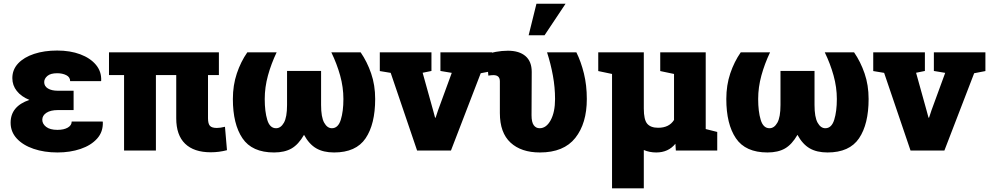

<svg xmlns="http://www.w3.org/2000/svg" viewBox="-20 -810 5322 1033"><path d="M289.1 10.3Q217.8 10.3 160.6 -9.3Q103.5 -28.8 70.3 -64.7Q37.1 -100.6 37.1 -149.9Q37.1 -238.3 138.2 -272.5Q94.7 -290 70.6 -320.3Q46.4 -350.6 46.4 -389.6Q46.4 -435.5 77.6 -468.8Q108.9 -502 163.3 -520Q217.8 -538.1 287.6 -538.1Q357.9 -538.1 411.9 -517.8Q465.8 -497.6 496.1 -461.4Q526.4 -425.3 524.4 -376.5L523.4 -373.5H357.4Q357.4 -395 336.7 -405.5Q315.9 -416 287.6 -416Q252 -416 234.9 -401.4Q217.8 -386.7 217.8 -368.2Q217.8 -346.2 237.8 -334Q257.8 -321.8 291.5 -321.8H376V-217.8H291.5Q252 -217.8 229.7 -203.1Q207.5 -188.5 207.5 -165.5Q207.5 -143.6 228.3 -127.4Q249 -111.3 289.1 -111.3Q323.7 -111.3 344.7 -123.5Q365.7 -135.7 365.7 -156.2H532.2L533.2 -153.3Q535.2 -100.6 502.4 -64.2Q469.7 -27.8 413.6 -8.8Q357.4 10.3 289.1 10.3Z M1113.8 9.3Q1023.4 9.3 975.8 -36.9Q928.2 -83 928.2 -173.3V-406.2H818.8V0H647.5V-406.2H566.4V-528.3H1157.7V-406.2H1099.1V-173.8Q1099.1 -144.5 1109.4 -133.1Q1119.6 -121.6 1146.5 -121.6Q1165 -121.6 1190.4 -127.9L1201.2 -2Q1158.7 9.3 1113.8 9.3Z M1454.6 10.3Q1335.9 10.3 1284.4 -66.2Q1232.9 -142.6 1232.9 -277.3Q1232.9 -351.6 1254.2 -414.8Q1275.4 -478 1310.5 -528.3H1468.3Q1439 -466.8 1421.6 -403.6Q1404.3 -340.3 1404.3 -277.3Q1404.3 -210 1418 -165Q1431.6 -120.1 1465.3 -120.1Q1490.7 -120.1 1507.6 -149.9Q1524.4 -179.7 1524.4 -245.1V-428.2H1707.5V-245.1Q1707.5 -179.7 1724.1 -149.9Q1740.7 -120.1 1765.6 -120.1Q1799.3 -120.1 1813.5 -165.5Q1827.6 -210.9 1827.6 -277.3Q1827.6 -340.3 1810.1 -403.6Q1792.5 -466.8 1762.7 -528.3H1920.4Q1955.1 -478 1976.8 -415Q1998.5 -352.1 1998.5 -277.3Q1998.5 -142.1 1947 -65.9Q1895.5 10.3 1777.3 10.3Q1719.7 10.3 1681.4 -12Q1643.1 -34.2 1615.7 -84.5Q1585.9 -32.7 1548.6 -11.2Q1511.2 10.3 1454.6 10.3Z M2224.1 0 2082 -418 2023.4 -427.7V-528.3H2301.3V-428.2L2253.9 -418.5L2310.1 -216.8L2320.8 -176.8H2323.7L2336.9 -216.8L2410.6 -418L2349.6 -428.2V-528.3H2627V-427.7L2566.4 -416L2406.2 0Z M2884.8 10.3Q2784.2 10.3 2726.8 -42.7Q2669.4 -95.7 2669.4 -201.7V-372.6Q2669.4 -405.8 2634.8 -405.8Q2624.5 -405.8 2607.4 -403.3L2597.7 -517.6Q2614.7 -524.9 2647.5 -531Q2680.2 -537.1 2712.9 -537.1Q2773.4 -537.1 2807.1 -508.3Q2840.8 -479.5 2840.8 -423.3L2839.8 -189.9Q2839.8 -152.8 2851.6 -136.5Q2863.3 -120.1 2883.3 -120.1Q2919.4 -120.1 2942.9 -163.6Q2966.3 -207 2966.3 -277.3Q2966.3 -339.8 2954.8 -402.8Q2943.4 -465.8 2923.3 -528.3H3081.1Q3106 -478 3121.6 -414.8Q3137.2 -351.6 3137.2 -277.3Q3137.2 -146 3075.2 -67.9Q3013.2 10.3 2884.8 10.3ZM2824.2 -620.1 2866.2 -790H3022.9L2909.7 -620.1Z M3272.9 203.1V-412.1L3198.7 -427.7V-528.3H3443.8V-226.1Q3443.8 -165.5 3462.4 -144Q3481 -122.6 3521 -122.6Q3580.1 -122.6 3606.4 -164.6V-412.1L3532.2 -427.7V-528.3H3776.9V-115.7L3838.9 -100.1V0H3616.2L3613.8 -36.6Q3575.7 10.3 3510.7 10.3Q3474.6 10.3 3443.8 -2.9V203.1Z M4109.4 10.3Q3990.7 10.3 3939.2 -66.2Q3887.7 -142.6 3887.7 -277.3Q3887.7 -351.6 3908.9 -414.8Q3930.2 -478 3965.3 -528.3H4123Q4093.8 -466.8 4076.4 -403.6Q4059.1 -340.3 4059.1 -277.3Q4059.1 -210 4072.8 -165Q4086.4 -120.1 4120.1 -120.1Q4145.5 -120.1 4162.4 -149.9Q4179.2 -179.7 4179.2 -245.1V-428.2H4362.3V-245.1Q4362.3 -179.7 4378.9 -149.9Q4395.5 -120.1 4420.4 -120.1Q4454.1 -120.1 4468.3 -165.5Q4482.4 -210.9 4482.4 -277.3Q4482.4 -340.3 4464.8 -403.6Q4447.3 -466.8 4417.5 -528.3H4575.2Q4609.9 -478 4631.6 -415Q4653.3 -352.1 4653.3 -277.3Q4653.3 -142.1 4601.8 -65.9Q4550.3 10.3 4432.1 10.3Q4374.5 10.3 4336.2 -12Q4297.9 -34.2 4270.5 -84.5Q4240.7 -32.7 4203.4 -11.2Q4166 10.3 4109.4 10.3Z M4878.9 0 4736.8 -418 4678.2 -427.7V-528.3H4956.1V-428.2L4908.7 -418.5L4964.8 -216.8L4975.6 -176.8H4978.5L4991.7 -216.8L5065.4 -418L5004.4 -428.2V-528.3H5281.7V-427.7L5221.2 -416L5061 0Z"/></svg>

Font: Roboto Slab Black
Style: Regular
Weight: 900
Designer: Google
Version: Version 2.000; ttfautohint (v1.8.1.43-b0c9)